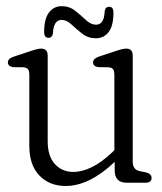

<svg xmlns="http://www.w3.org/2000/svg" viewBox="-20 -592 524 622"><path d="M75 -119V-349Q75 -362 70.8 -367.5Q66.5 -373 56.5 -374L21.5 -374.5Q5.5 -377.5 5.5 -390Q5.5 -402 24.5 -408.5L80.5 -427Q94 -431.5 101 -433Q108 -434.5 113.5 -434.5Q134.5 -434.5 134.5 -411.5V-134.5Q134.5 -86 157.8 -60.5Q181 -35 218 -35Q245 -35 276.5 -50Q308 -65 343.5 -98.5L350.5 -105.5V-349Q350.5 -362 346.5 -367.5Q342.5 -373 332 -374L297.5 -374.5Q281.5 -377.5 281.5 -390Q281.5 -402 300 -408.5L356 -427Q369.5 -431.5 376.5 -433Q383.5 -434.5 389.5 -434.5Q410 -434.5 410 -411.5V-68Q410 -42 433 -37.5L455.5 -33Q471 -28 471 -15.5Q471 0 451.5 0H390.5Q351.5 0 351.5 -40.5V-67.5Q269.5 10.5 192.5 10.5Q140.5 10.5 107.8 -23.2Q75 -57 75 -119ZM290.5 -468Q265.5 -468 246.5 -482.8Q227.5 -497.5 211.8 -512.5Q196 -527.5 180 -527.5Q153.5 -527.5 151.5 -484.5Q149.5 -469.5 137 -469.5Q123 -469.5 123 -488.5Q123 -530.5 138.5 -551.2Q154 -572 180 -572Q205 -572 223.8 -557Q242.5 -542 258.5 -527Q274.5 -512 291 -512Q317.5 -512 319 -555Q321 -570 334 -570Q347.5 -570 347.5 -551Q347.5 -508.5 332 -488.2Q316.5 -468 290.5 -468Z"/></svg>

Font: Fraunces 144pt S100 Light
Style: Regular
Weight: 300
Version: Version 1.000; ttfautohint (v1.8.3)